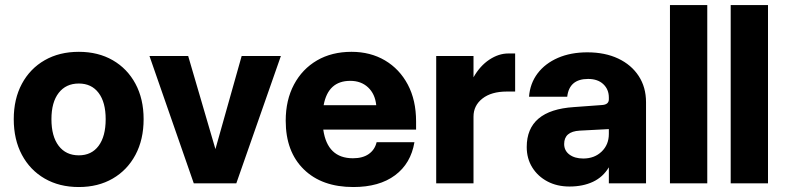

<svg xmlns="http://www.w3.org/2000/svg" viewBox="-20 -720 3082 754"><path d="M34 -252Q34 -331.5 66 -391Q98 -450.5 155.5 -483.5Q213 -516.5 289.5 -516.5Q365.5 -516.5 422.8 -483.5Q480 -450.5 512 -391Q544 -331.5 544 -252Q544 -172 512 -112Q480 -52 422.8 -18.8Q365.5 14.5 289.5 14.5Q213 14.5 155.5 -18.8Q98 -52 66 -112Q34 -172 34 -252ZM395 -252Q395 -318.5 367.2 -355.2Q339.5 -392 289.5 -392Q239 -392 210.5 -355.2Q182 -318.5 182 -252Q182 -184.5 210.5 -147.2Q239 -110 289.5 -110Q339.5 -110 367.2 -147.2Q395 -184.5 395 -252Z M567 -500H719L826 -134.5L929 -500H1083L908 0H741Z M1102 -246Q1102 -327 1134.5 -388Q1167 -449 1225 -482.8Q1283 -516.5 1360.5 -516.5Q1434.5 -516.5 1491.8 -482.8Q1549 -449 1581.5 -387.8Q1614 -326.5 1614 -243V-211H1249.5Q1265.5 -98.5 1366 -98.5Q1404.5 -98.5 1428.2 -115.2Q1452 -132 1459 -161.5H1607.5Q1593.5 -78 1531.5 -31.8Q1469.5 14.5 1367.5 14.5Q1244 14.5 1173 -55Q1102 -124.5 1102 -246ZM1355.5 -402.5Q1268.5 -402.5 1251 -307H1457.5Q1453 -351 1425.5 -376.8Q1398 -402.5 1355.5 -402.5Z M1693 -500H1839.5V-416.5Q1865 -461.5 1901.8 -485.8Q1938.5 -510 1976 -510H2003V-360.5H1970.5Q1909.5 -360.5 1874.5 -333Q1839.5 -305.5 1839.5 -262V0H1693Z M2517 -318.5V0H2371V-63Q2348 -24.5 2308.5 -6Q2269 12.5 2216.5 12.5Q2167.5 12.5 2129.8 -7.5Q2092 -27.5 2070.2 -62.5Q2048.5 -97.5 2048.5 -142.5Q2048.5 -287.5 2234 -299.5L2343.5 -307.5Q2371 -309 2371 -330V-337Q2371 -369 2349.2 -389.5Q2327.5 -410 2289.5 -410Q2215.5 -410 2207.5 -340H2057.5Q2061.5 -392.5 2091.2 -431.8Q2121 -471 2171.2 -492.8Q2221.5 -514.5 2286.5 -514.5Q2356 -514.5 2407.8 -490Q2459.5 -465.5 2488.2 -421.5Q2517 -377.5 2517 -318.5ZM2195.5 -154.5Q2195.5 -128.5 2216.2 -113Q2237 -97.5 2270.5 -97.5Q2314.5 -97.5 2342.8 -124.8Q2371 -152 2371 -194V-213L2256.5 -207Q2195.5 -203.5 2195.5 -154.5Z M2611 -700H2757.5V0H2611Z M2849.5 -700H2996V0H2849.5Z"/></svg>

Font: Overused Grotesk
Style: Bold
Weight: 710
Version: Version 0.004